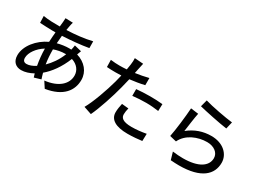

<svg xmlns="http://www.w3.org/2000/svg" viewBox="-41 -1521 3081 2297"><g transform="rotate(30 1500.0 -372.5)"><path d="M482 -797 379 -800C379 -786 378 -765 376 -747C374 -727 371 -705 369 -680C293 -680 215 -680 140 -693L143 -600C186 -598 264 -593 311 -593C327 -593 343 -593 360 -593C356 -550 352 -503 350 -457C211 -392 101 -259 101 -130C101 -38 158 4 227 4C281 4 338 -15 390 -44C395 -26 400 -10 405 5L496 -22C488 -47 479 -73 472 -101C553 -168 634 -277 689 -416C772 -390 816 -328 816 -258C816 -143 718 -48 532 -27L586 56C824 19 913 -111 913 -254C913 -367 837 -458 716 -494C723 -512 731 -537 737 -550L639 -574C637 -557 632 -527 627 -509C618 -510 608 -510 598 -510C548 -510 491 -502 438 -488C441 -525 444 -562 447 -596C570 -602 704 -615 805 -633L804 -726C698 -701 583 -688 458 -683C462 -707 466 -730 470 -749C473 -764 477 -782 482 -797ZM435 -402C479 -418 533 -430 594 -430H601C562 -332 508 -259 450 -202C439 -269 435 -334 435 -402ZM195 -148C195 -220 258 -308 347 -362C347 -288 356 -207 369 -136C325 -107 282 -92 248 -92C212 -92 195 -111 195 -148Z M1456 -792 1336 -801C1338 -779 1337 -742 1332 -711C1330 -692 1325 -666 1320 -636C1285 -633 1251 -632 1220 -632C1182 -632 1147 -634 1098 -640L1100 -542C1136 -539 1173 -538 1219 -538C1244 -538 1271 -539 1300 -540C1292 -507 1284 -474 1276 -443C1238 -303 1165 -97 1106 5L1215 42C1269 -71 1337 -277 1373 -418C1384 -460 1395 -506 1405 -549C1473 -557 1543 -568 1606 -583V-682C1548 -667 1486 -656 1425 -647C1430 -669 1434 -689 1437 -706C1441 -726 1450 -767 1456 -792ZM1535 -488V-395C1598 -402 1659 -406 1724 -406C1784 -406 1843 -400 1894 -393L1897 -489C1840 -495 1780 -497 1722 -497C1658 -497 1589 -493 1535 -488ZM1570 -241 1477 -250C1468 -209 1460 -167 1460 -125C1460 -26 1548 27 1711 27C1787 27 1854 20 1909 13L1912 -88C1846 -76 1778 -68 1712 -68C1584 -68 1557 -109 1557 -154C1557 -179 1562 -210 1570 -241Z M2334 -793 2309 -698C2386 -678 2606 -632 2704 -619L2727 -716C2639 -725 2424 -765 2334 -793ZM2325 -603 2219 -617C2212 -504 2188 -300 2168 -206L2260 -184C2317 -306 2461 -364 2589 -364C2685 -364 2754 -311 2754 -237C2754 -127 2646 -51 2432 -51C2389 -51 2341 -54 2289 -61L2319 42C2360 45 2399 47 2434 47C2740 47 2862 -74 2862 -235C2862 -354 2760 -453 2597 -453C2484 -453 2378 -418 2285 -342C2294 -403 2311 -540 2325 -603Z"/></g></svg>

Font: DAIFUKU Sans JP Medium
Style: Regular
Weight: 500
Designer: Original font ‘Source Han Sans JP’ : Ryoko NISHIZUKA  (kana, bopomofo & ideographs); Paul D. Hunt (Latin, Greek & Cyrill
Foundry: Daifuku
Version: Version 1.000